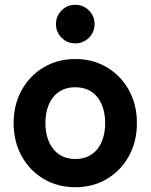

<svg xmlns="http://www.w3.org/2000/svg" viewBox="-20 -765 625 797"><path d="M168.5 -253.9Q168.5 -286.6 176.5 -313.8Q184.6 -341.1 200.3 -361.1Q216.1 -381.1 239.3 -392Q262.5 -402.8 292.5 -402.8Q322.5 -402.8 345.7 -392Q368.9 -381.1 384.6 -361.1Q400.4 -341.1 408.4 -313.8Q416.5 -286.6 416.5 -253.9Q416.5 -221.4 408.4 -194.1Q400.4 -166.7 384.6 -146.7Q368.9 -126.7 345.7 -115.8Q322.5 -105 292.5 -105Q262.5 -105 239.3 -116.1Q216.1 -127.2 200.3 -147.5Q184.6 -167.7 176.5 -194.8Q168.5 -221.9 168.5 -253.9ZM36.6 -253.9Q36.6 -176.8 70.1 -116.7Q103.5 -56.6 161.4 -22.2Q219.2 12.2 292.5 12.2Q366 12.2 423.7 -22.2Q481.4 -56.6 514.9 -116.7Q548.3 -176.8 548.3 -253.9Q548.3 -331.1 514.9 -391.1Q481.4 -451.2 423.7 -485.6Q366 -520 292.5 -520Q219.2 -520 161.4 -485.6Q103.5 -451.2 70.1 -391.1Q36.6 -331.1 36.6 -253.9ZM212.4 -665Q212.4 -631.6 235.7 -608.3Q259 -585 292.5 -585Q325.9 -585 349.2 -608.3Q372.6 -631.6 372.6 -665Q372.6 -698.5 349.2 -721.8Q325.9 -745.1 292.5 -745.1Q259 -745.1 235.7 -721.8Q212.4 -698.5 212.4 -665Z"/></svg>

Font: Giphurs
Style: Regular
Weight: 400
Version: Version 2.010